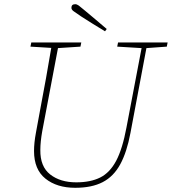

<svg xmlns="http://www.w3.org/2000/svg" viewBox="-20 -879 818 914"><path d="M538 -657 542 -677H778L774 -657L677 -650L601 -246Q584 -155 552.5 -97Q521 -39 469 -12Q417 15 338 15Q251 15 196.5 -28.5Q142 -72 142 -160Q142 -199 151 -247L172 -361Q186 -434 199 -506.5Q212 -579 224 -651L125 -657L129 -677H367L363 -657L256 -650L181 -254Q172 -203 172 -165Q171 -86 219 -48.5Q267 -11 343 -11Q411 -11 457 -34Q503 -57 533 -113.5Q563 -170 582 -272L654 -650ZM488 -741 480 -730Q451 -747 422 -765.5Q393 -784 366 -801Q341 -818 330.5 -825.5Q320 -833 320 -842Q320 -859 338 -859Q346 -859 355 -852.5Q364 -846 385 -828Q408 -809 434.5 -786.5Q461 -764 488 -741Z"/></svg>

Font: Source Serif Pro ExtraLight
Style: Italic
Weight: 200
Italic angle: -12°
Designer: Frank Grießhammer
Foundry: Adobe Systems Incorporated
Version: Version 3.001;hotconv 1.0.111;makeotfexe 2.5.65597